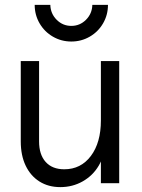

<svg xmlns="http://www.w3.org/2000/svg" viewBox="-20 -750 583 786"><path d="M65 -171V-500H140V-171Q140 -117 167 -87Q194 -57 243 -57Q311 -57 352 -111.5Q393 -166 393 -257L408 -161Q408 -112 384 -71.5Q360 -31 318.5 -7.5Q277 16 227 16Q178 16 141.5 -7Q105 -30 85 -72Q65 -114 65 -171ZM393 -500H468V0H393ZM122 -730H186Q187 -694 212 -669Q237 -644 272 -644Q307 -644 332 -669Q357 -694 358 -730H422Q422 -689 402 -654.5Q382 -620 347.5 -600Q313 -580 272 -580Q231 -580 196.5 -600Q162 -620 142 -654.5Q122 -689 122 -730Z"/></svg>

Font: Uncut Sans Variable
Style: Regular
Weight: 400
Designer: Kasper Nordkvist
Foundry: UNCUT.wtf
Version: Version 1.303;Glyphs 3.1.2 (3151)